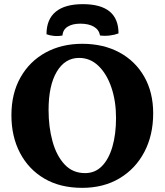

<svg xmlns="http://www.w3.org/2000/svg" viewBox="-20 -896 793 925"><path d="M376 9Q270 9 194 -35.5Q118 -80 76.5 -159Q35 -238 35 -341Q35 -446 79 -523.5Q123 -601 200 -643Q277 -685 376 -685Q478 -685 555 -643.5Q632 -602 675 -526.5Q718 -451 718 -350Q718 -245 675.5 -164Q633 -83 556 -37Q479 9 376 9ZM390 -62Q438 -62 471 -95.5Q504 -129 521.5 -189Q539 -249 539 -328Q539 -408 517 -473.5Q495 -539 455 -578Q415 -617 361 -617Q293 -617 253.5 -550.5Q214 -484 214 -366Q214 -284 233 -215Q252 -146 291 -104Q330 -62 390 -62ZM204 -731Q204 -803 248.5 -839.5Q293 -876 379 -876Q551 -876 551 -735Q533 -728 509 -725Q485 -722 462 -725Q457 -753 432 -767.5Q407 -782 367 -782Q329 -782 306 -767.5Q283 -753 281 -725Q260 -721 240 -723Q220 -725 204 -731Z"/></svg>

Font: Vollkorn ExtraBold
Style: Regular
Weight: 800
Designer: Friedrich Althausen
Foundry: Friedrich Althausen
Version: Version 5.000; ttfautohint (v1.8.3)